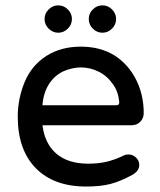

<svg xmlns="http://www.w3.org/2000/svg" viewBox="-20 -682 593 713"><path d="M45.9 -249Q45.9 -314.5 71.3 -377Q97.7 -439.5 151.9 -474.1Q206.1 -508.8 280.3 -508.8Q352.5 -508.8 406.2 -475.6Q457 -442.4 485.4 -386.2Q513.7 -330.1 513.7 -261.7Q513.7 -243.2 501 -230Q488.3 -216.8 467.8 -216.8H137.7Q146.5 -147.5 189.9 -110.8Q233.4 -74.2 307.6 -74.2Q345.7 -74.2 376.5 -81.5Q407.2 -88.9 439.5 -104.5Q446.3 -108.4 457 -108.4Q472.7 -108.4 484.9 -97.2Q497.1 -85.9 497.1 -69.3Q497.1 -46.9 470.7 -32.2Q427.7 -8.8 390.6 1Q353.5 10.7 299.8 10.7Q179.7 10.7 112.8 -57.6Q45.9 -126 45.9 -249ZM411.1 -291Q423.8 -291 422.9 -303.7Q418.9 -342.8 399.4 -369.1Q378.9 -399.4 347.2 -415.5Q315.4 -431.6 280.3 -431.6Q249 -431.6 214.8 -417Q180.7 -400.4 160.6 -367.7Q140.6 -335 137.7 -291ZM196.3 -662.1Q216.8 -662.1 231.9 -647Q247.1 -631.8 247.1 -611.3Q247.1 -590.8 231.9 -575.7Q216.8 -560.5 196.3 -560.5Q175.8 -560.5 160.6 -575.7Q145.5 -590.8 145.5 -611.3Q145.5 -631.8 160.6 -647Q175.8 -662.1 196.3 -662.1ZM360.4 -662.1Q380.9 -662.1 396 -647Q411.1 -631.8 411.1 -611.3Q411.1 -590.8 396 -575.7Q380.9 -560.5 360.4 -560.5Q339.8 -560.5 324.7 -575.7Q309.6 -590.8 309.6 -611.3Q309.6 -631.8 324.7 -647Q339.8 -662.1 360.4 -662.1Z"/></svg>

Font: jf-openhuninn-2.0
Style: Regular
Weight: 400
Designer: [Kosugi Maru]
Designed by MOTOYA      

[Varela Round]
Joe Prince (Latin component); Avraham Cornfeld (Hebrew component)
Foundry: justfont CO.,LTD.
Version: 2.0